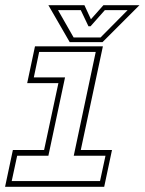

<svg xmlns="http://www.w3.org/2000/svg" viewBox="-20 -718 556 738"><path d="M-0.5 0 29.5 -141.5H149.5L204.5 -398.5H84.5L114.5 -540H375.5L290.5 -141.5H410.5L380.5 0ZM25 -22H364.5L385.5 -119.5H263.5L348 -518.5H130.5L110 -420.5H230L166 -119.5H46ZM248 -556 166 -698H304.5L329.5 -644L377.5 -698H516L374 -556ZM263 -574H366.5L470.5 -679H383L328 -617H320L290.5 -679H203Z"/></svg>

Font: Tourney Thin ExtraLight
Style: Italic
Weight: 250
Italic angle: -12°
Version: Version 1.015